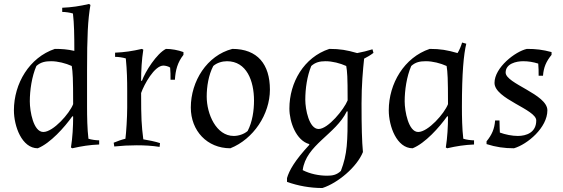

<svg xmlns="http://www.w3.org/2000/svg" viewBox="-20 -731 2831 966"><path d="M50 -176C50 -96 90 15 170 15C233 -10 305 -91 344 -146L348 -145C348 -95 345 -39 337 11L344 15C392 4 431 -2 479 -4V-25C464 -25 440 -28 425 -33C419 -83 418 -143 418 -193V-376C418 -548 422 -631 435 -706L428 -711C380 -700 341 -694 293 -692V-671C308 -671 332 -668 347 -663C353 -613 354 -553 354 -475C319 -483 291 -485 256 -485C128 -442 50 -311 50 -176ZM130 -221C130 -277 140 -346 163 -399C185 -419 210 -423 237 -423C271 -423 310 -413 341 -399C346 -368 348 -336 348 -207C330 -160 248 -67 198 -67C148 -67 130 -171 130 -221Z M690 -263C705 -306 757 -401 802 -401C812 -401 828 -397 836 -391C838 -369 838 -352 838 -330H860C863 -378 873 -417 903 -455V-469C876 -479 843 -485 815 -485C769 -462 711 -372 694 -324L690 -325C690 -375 693 -431 701 -481L694 -485C646 -474 607 -468 559 -466V-445C574 -445 598 -442 613 -437C619 -376 620 -327 620 -274V-190C620 -141 615 -63 611 -33C594 -29 568 -20 552 -13L555 6C593 2 630 0 668 0C706 0 745 2 783 8L785 -11C765 -18 722 -27 701 -30C692 -102 690 -134 690 -263Z M940 -190C940 -73 1022 15 1139 15C1255 -31 1338 -156 1338 -280C1338 -407 1276 -485 1149 -485C1021 -452 940 -322 940 -190ZM1122 -423C1221 -423 1258 -324 1258 -225C1258 -175 1250 -118 1226 -72C1208 -56 1180 -47 1156 -47C1068 -47 1020 -157 1020 -245C1020 -295 1029 -353 1053 -399C1071 -415 1098 -423 1122 -423Z M1436 -185C1436 -117 1470 -24 1536 -6V-2C1462 78 1435 127 1424 165V184C1479 204 1541 215 1602 215C1680 190 1776 109 1806 34C1801 -20 1799 -93 1799 -210C1799 -304 1806 -380 1812 -436C1828 -444 1845 -454 1859 -465L1854 -483C1825 -474 1807 -470 1777 -464C1725 -479 1691 -485 1637 -485C1509 -443 1436 -316 1436 -185ZM1516 -229C1516 -285 1525 -348 1546 -399C1567 -418 1590 -423 1618 -423C1652 -423 1691 -413 1722 -399C1727 -369 1729 -349 1729 -226C1711 -181 1631 -82 1583 -82C1535 -82 1516 -181 1516 -229ZM1729 -170C1729 -17 1728 43 1695 129C1674 149 1653 153 1626 153C1585 153 1540 144 1503 125C1519 -2 1669 -55 1725 -171Z M1936 -176C1936 -96 1976 15 2056 15C2119 -10 2191 -91 2230 -146L2234 -145C2234 -95 2231 -39 2223 11L2230 15C2278 4 2317 -2 2365 -4V-25C2350 -25 2326 -28 2311 -33C2305 -83 2304 -143 2304 -193C2304 -365 2313 -458 2326 -511L2305 -517C2300 -500 2291 -478 2282 -464C2230 -479 2196 -485 2142 -485C2014 -442 1936 -311 1936 -176ZM2016 -221C2016 -277 2026 -346 2049 -399C2071 -419 2094 -423 2123 -423C2157 -423 2196 -413 2227 -399C2232 -368 2234 -336 2234 -207C2216 -160 2134 -67 2084 -67C2035 -67 2016 -172 2016 -221Z M2495 -64C2495 -63 2493 -103 2493 -125H2471C2468 -83 2455 -53 2428 -20V-6C2475 9 2517 15 2566 15C2634 -5 2734 -89 2734 -176C2734 -257 2524 -310 2524 -366C2524 -411 2578 -423 2612 -423C2639 -423 2662 -419 2688 -411C2690 -389 2690 -372 2690 -350H2712C2715 -392 2728 -422 2755 -455V-469C2710 -481 2677 -485 2631 -485C2572 -472 2468 -391 2468 -314C2468 -233 2678 -181 2678 -125C2678 -64 2628 -47 2585 -47C2557 -47 2522 -54 2495 -64Z"/></svg>

Font: Almendra
Style: Regular
Weight: 400
Designer: Ana Sanfelippo
Foundry: Ana Sanfelippo
Version: Version 1.003